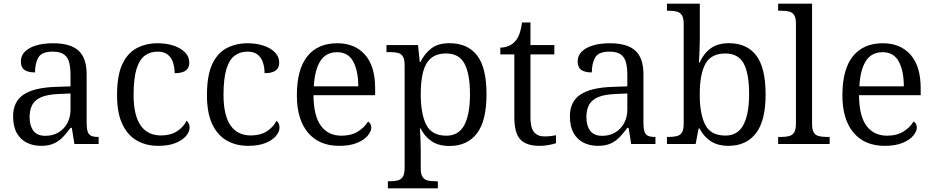

<svg xmlns="http://www.w3.org/2000/svg" viewBox="-20 -780 5057 1040"><path d="M202.3 10Q159.3 10 124.8 -7.3Q90.3 -24.7 70.7 -59.8Q51 -95 51 -149.7Q51 -229.3 107.2 -267.3Q163.3 -305.3 279.7 -309.3L362 -312.3V-372.3Q362 -410.3 355.5 -438.8Q349 -467.3 328.3 -483.8Q307.7 -500.3 265.3 -500.3Q206.3 -500.3 188 -468.8Q169.7 -437.3 169.7 -387.7Q132 -387.7 112.5 -401.3Q93 -415 93 -447Q93 -478 114.5 -500Q136 -522 175.5 -533.8Q215 -545.7 268 -545.7Q361 -545.7 405.2 -505.8Q449.3 -466 449.3 -377.7V-115Q449.3 -84.3 454.7 -67.8Q460 -51.3 473.2 -44.8Q486.3 -38.3 510.3 -38.3H514.3V0H383L369 -87.3H362Q343.3 -61.7 322.7 -39.5Q302 -17.3 273.7 -3.7Q245.3 10 202.3 10ZM226.3 -44.3Q266.7 -44.3 297.3 -63Q328 -81.7 345 -113.7Q362 -145.7 362 -185.3V-273.7L295.7 -270.7Q237.3 -268.3 203 -253.5Q168.7 -238.7 154.5 -211.5Q140.3 -184.3 140.3 -145.7Q140.3 -99 160.8 -71.7Q181.3 -44.3 226.3 -44.3Z M836.7 10Q772.3 10 722.2 -18.2Q672 -46.3 643 -106.8Q614 -167.3 614 -264.3Q614 -372 642.8 -433Q671.7 -494 721.7 -519.8Q771.7 -545.7 834.3 -545.7Q881.3 -545.7 920.2 -532.8Q959 -520 982.2 -496.5Q1005.3 -473 1005.3 -441Q1005.3 -422 997.2 -409.5Q989 -397 971.5 -390.3Q954 -383.7 926 -383.7Q926 -414.3 917.5 -441Q909 -467.7 888.7 -484Q868.3 -500.3 834 -500.3Q794.3 -500.3 765 -479.2Q735.7 -458 719.7 -406.8Q703.7 -355.7 703.7 -265.3Q703.7 -156.3 741.2 -101.3Q778.7 -46.3 852.7 -46.3Q904.7 -46.7 939.3 -69.3Q974 -92 991 -126Q998.7 -119.3 1002.8 -110Q1007 -100.7 1007 -88.7Q1007 -66.7 988 -43.8Q969 -21 931.3 -5.5Q893.7 10 836.7 10Z M1323.7 10Q1259.3 10 1209.2 -18.2Q1159 -46.3 1130 -106.8Q1101 -167.3 1101 -264.3Q1101 -372 1129.8 -433Q1158.7 -494 1208.7 -519.8Q1258.7 -545.7 1321.3 -545.7Q1368.3 -545.7 1407.2 -532.8Q1446 -520 1469.2 -496.5Q1492.3 -473 1492.3 -441Q1492.3 -422 1484.2 -409.5Q1476 -397 1458.5 -390.3Q1441 -383.7 1413 -383.7Q1413 -414.3 1404.5 -441Q1396 -467.7 1375.7 -484Q1355.3 -500.3 1321 -500.3Q1281.3 -500.3 1252 -479.2Q1222.7 -458 1206.7 -406.8Q1190.7 -355.7 1190.7 -265.3Q1190.7 -156.3 1228.2 -101.3Q1265.7 -46.3 1339.7 -46.3Q1391.7 -46.7 1426.3 -69.3Q1461 -92 1478 -126Q1485.7 -119.3 1489.8 -110Q1494 -100.7 1494 -88.7Q1494 -66.7 1475 -43.8Q1456 -21 1418.3 -5.5Q1380.7 10 1323.7 10Z M1816.7 10Q1708.7 10 1648.3 -61.5Q1588 -133 1588 -263.3Q1588 -404.7 1644.8 -475.2Q1701.7 -545.7 1807 -545.7Q1902.3 -545.7 1957.2 -483.5Q2012 -421.3 2012 -302.7V-264.3H1678Q1679 -151 1718.7 -98Q1758.3 -45 1830 -45Q1883.3 -45 1919.5 -68Q1955.7 -91 1973.3 -121.7Q1980.3 -118 1985.7 -109.7Q1991 -101.3 1991 -89.3Q1991 -68.7 1972 -45.5Q1953 -22.3 1914.3 -6.2Q1875.7 10 1816.7 10ZM1920.7 -312.3Q1920.7 -395.3 1893.5 -446.3Q1866.3 -497.3 1806 -497.3Q1745.3 -497.3 1714.8 -448.8Q1684.3 -400.3 1680 -312.3Z M2081 240V201.7H2095.7Q2118.3 201.7 2135.5 197Q2152.7 192.3 2162.2 177.2Q2171.7 162 2171.7 129.7V-427.7Q2171.7 -458.7 2162.5 -473.8Q2153.3 -489 2136 -493.3Q2118.7 -497.7 2093.7 -497.7H2073.3V-536H2244.3L2253.7 -444.3H2257.7Q2279 -489 2316 -517.5Q2353 -546 2413.3 -546Q2513.3 -546 2564.3 -479.7Q2615.3 -413.3 2615.3 -270.7Q2615.3 -124.7 2563 -57Q2510.7 10.7 2415 10.7Q2355.7 10.7 2317.7 -15.2Q2279.7 -41 2258 -84.7H2254.7Q2256 -61.3 2257.5 -28.8Q2259 3.7 2259 32.7V132.7Q2259 163.7 2268.7 178.3Q2278.3 193 2295.3 197.3Q2312.3 201.7 2335 201.7H2351.7V240ZM2398 -45Q2464.3 -45 2495 -102.5Q2525.7 -160 2525.7 -270Q2525.7 -379 2496.3 -434.7Q2467 -490.3 2397 -490.3Q2344.7 -490.3 2314.5 -464.7Q2284.3 -439 2271.7 -390.3Q2259 -341.7 2259 -271Q2259 -162.7 2289 -103.8Q2319 -45 2398 -45Z M2901.7 10Q2831.7 10 2798.8 -24.3Q2766 -58.7 2766 -144.7V-485.3H2690V-522Q2711 -522 2732 -530Q2753 -538 2767.3 -553Q2782.3 -568 2792.3 -593.2Q2802.3 -618.3 2807.3 -658.3H2853.3V-536H2982.7V-485.3H2853.3V-142Q2853.3 -88.7 2872.5 -64.8Q2891.7 -41 2928.7 -41Q2946 -41 2961.2 -42.7Q2976.3 -44.3 2991.7 -47.3V-4.3Q2978 0.7 2953.2 5.3Q2928.3 10 2901.7 10Z M3218.3 10Q3175.3 10 3140.8 -7.3Q3106.3 -24.7 3086.7 -59.8Q3067 -95 3067 -149.7Q3067 -229.3 3123.2 -267.3Q3179.3 -305.3 3295.7 -309.3L3378 -312.3V-372.3Q3378 -410.3 3371.5 -438.8Q3365 -467.3 3344.3 -483.8Q3323.7 -500.3 3281.3 -500.3Q3222.3 -500.3 3204 -468.8Q3185.7 -437.3 3185.7 -387.7Q3148 -387.7 3128.5 -401.3Q3109 -415 3109 -447Q3109 -478 3130.5 -500Q3152 -522 3191.5 -533.8Q3231 -545.7 3284 -545.7Q3377 -545.7 3421.2 -505.8Q3465.3 -466 3465.3 -377.7V-115Q3465.3 -84.3 3470.7 -67.8Q3476 -51.3 3489.2 -44.8Q3502.3 -38.3 3526.3 -38.3H3530.3V0H3399L3385 -87.3H3378Q3359.3 -61.7 3338.7 -39.5Q3318 -17.3 3289.7 -3.7Q3261.3 10 3218.3 10ZM3242.3 -44.3Q3282.7 -44.3 3313.3 -63Q3344 -81.7 3361 -113.7Q3378 -145.7 3378 -185.3V-273.7L3311.7 -270.7Q3253.3 -268.3 3219 -253.5Q3184.7 -238.7 3170.5 -211.5Q3156.3 -184.3 3156.3 -145.7Q3156.3 -99 3176.8 -71.7Q3197.3 -44.3 3242.3 -44.3Z M3926 10Q3868.3 10 3829.7 -15.3Q3791 -40.7 3769.7 -83.7H3764L3748 0H3592.7V-38.3H3603.3Q3629 -38.3 3647 -43Q3665 -47.7 3674.2 -62.8Q3683.3 -78 3683.3 -110V-651Q3683.3 -682.3 3673.7 -697.3Q3664 -712.3 3646.7 -717Q3629.3 -721.7 3606 -721.7H3592.7V-760H3770.7V-574.3Q3770.7 -557 3769.8 -531.3Q3769 -505.7 3768 -481Q3767 -456.3 3765.7 -441.7H3770Q3791.3 -490 3829.5 -518Q3867.7 -546 3928.3 -546Q4026 -546 4076.5 -479.3Q4127 -412.7 4127 -268.3Q4127 -125.3 4074.3 -57.7Q4021.7 10 3926 10ZM3910 -45.7Q3976 -45.7 4006.8 -103.7Q4037.7 -161.7 4037.7 -270Q4037.7 -382.3 4008.2 -436.3Q3978.7 -490.3 3909 -490.3Q3832 -490.3 3801.2 -434.5Q3770.3 -378.7 3770.3 -269Q3770.3 -161.7 3800.2 -103.7Q3830 -45.7 3910 -45.7Z M4195 0V-38.3H4212.7Q4237 -38.3 4254.7 -43Q4272.3 -47.7 4281.8 -62.5Q4291.3 -77.3 4291.3 -109.3V-652.3Q4291.3 -683.7 4281.7 -698.3Q4272 -713 4255 -717.3Q4238 -721.7 4215.3 -721.7H4195V-760H4378.7V-109.3Q4378.7 -77.3 4387.8 -62.5Q4397 -47.7 4414.5 -43Q4432 -38.3 4457.3 -38.3H4474V0Z M4771.7 10Q4663.7 10 4603.3 -61.5Q4543 -133 4543 -263.3Q4543 -404.7 4599.8 -475.2Q4656.7 -545.7 4762 -545.7Q4857.3 -545.7 4912.2 -483.5Q4967 -421.3 4967 -302.7V-264.3H4633Q4634 -151 4673.7 -98Q4713.3 -45 4785 -45Q4838.3 -45 4874.5 -68Q4910.7 -91 4928.3 -121.7Q4935.3 -118 4940.7 -109.7Q4946 -101.3 4946 -89.3Q4946 -68.7 4927 -45.5Q4908 -22.3 4869.3 -6.2Q4830.7 10 4771.7 10ZM4875.7 -312.3Q4875.7 -395.3 4848.5 -446.3Q4821.3 -497.3 4761 -497.3Q4700.3 -497.3 4669.8 -448.8Q4639.3 -400.3 4635 -312.3Z"/></svg>

Font: Noto Serif Hentaigana ExtraLight
Style: Regular
Weight: 200
Designer: Kazuhiro Yamada
Foundry: nipponia
Version: Version 1.000